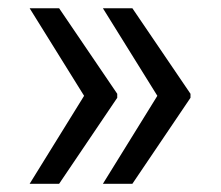

<svg xmlns="http://www.w3.org/2000/svg" viewBox="-20 -528 542 471"><path d="M52.7 -77.1 187.5 -294.9H267.6V-288.1L125 -77.1ZM52.7 -507.8H125L267.6 -297.9V-291H187.5ZM232.4 -77.1 367.2 -294.9H447.3V-288.1L304.7 -77.1ZM232.4 -507.8H304.7L447.3 -297.9V-291H367.2Z"/></svg>

Font: Inter Display V
Style: Regular
Weight: 400
Designer: Rasmus Andersson
Foundry: rsms
Version: Version 3.015;git-src